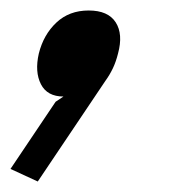

<svg xmlns="http://www.w3.org/2000/svg" viewBox="-66 -175 366 366"><path d="M159 -73Q155 -57 149 -44.5Q143 -32 135 -21L6 171L-46 147L40 19L55 9Q24 9 12 -14.5Q0 -38 8 -73Q17 -109 41.5 -132Q66 -155 103 -155Q140 -155 154.5 -132.5Q169 -110 159 -73Z"/></svg>

Font: TypoPRO Sinkin Sans
Style: 400 Italic
Weight: 400
Italic angle: -112°
Designer: Keith Bates
Foundry: K-Type
Version: Sinkin Sans (version 1.0)  by Keith Bates   •   © 2014   www